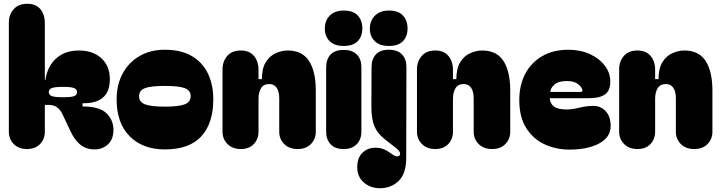

<svg xmlns="http://www.w3.org/2000/svg" viewBox="-20 -791 3826 1019"><path d="M123 0Q79 0 53 -26.5Q27 -53 27 -92V-671Q27 -713 52.5 -742Q78 -771 125 -771Q171 -771 194.5 -742Q218 -713 218 -670V-367L221 -366Q226 -408 247 -443.5Q268 -479 306 -501Q344 -523 399 -523Q473 -523 518 -482Q563 -441 563 -370Q563 -321 543.5 -292.5Q524 -264 491 -253Q458 -242 418 -243V-226Q507 -226 544.5 -190.5Q582 -155 582 -101Q582 -51 552 -24Q522 3 480 2Q434 1 404 -25Q374 -51 354 -95L311 -186Q298 -213 277.5 -225Q257 -237 218 -234V-92Q218 -53 192.5 -26.5Q167 0 123 0ZM239 -302Q239 -288 253.5 -281.5Q268 -275 314 -275Q359 -275 374 -281Q389 -287 389 -302Q389 -316 374 -323Q359 -330 315 -330Q268 -330 253.5 -323Q239 -316 239 -302Z M855 2Q738 2 668.5 -67.5Q599 -137 599 -264Q599 -342 631 -401Q663 -460 720.5 -493.5Q778 -527 855 -527Q941 -527 998 -493.5Q1055 -460 1083.5 -401Q1112 -342 1112 -264Q1112 -137 1048.5 -67.5Q985 2 855 2ZM718 -281Q718 -250 749 -237.5Q780 -225 855 -225Q930 -225 961 -237.5Q992 -250 992 -281Q992 -311 961 -323Q930 -335 855 -335Q780 -335 749 -323Q718 -311 718 -281Z M1258 0Q1214 0 1187.5 -26.5Q1161 -53 1161 -92V-423Q1161 -465 1186 -494Q1211 -523 1258 -523Q1304 -523 1328 -494Q1352 -465 1352 -421V-371H1370Q1370 -428 1390.5 -461Q1411 -494 1443 -508.5Q1475 -523 1507 -523Q1584 -523 1620 -467.5Q1656 -412 1656 -310V-92Q1656 -53 1630 -26.5Q1604 0 1560 0Q1515 0 1488.5 -26.5Q1462 -53 1462 -92V-269Q1462 -305 1448.5 -325Q1435 -345 1409 -345Q1379 -345 1365.5 -323Q1352 -301 1352 -267V-92Q1352 -53 1327 -26.5Q1302 0 1258 0Z M1704 -639Q1704 -682 1730.5 -708.5Q1757 -735 1804 -735Q1854 -735 1878.5 -709Q1903 -683 1903 -640Q1903 -598 1878.5 -572.5Q1854 -547 1804 -547Q1755 -547 1729.5 -572.5Q1704 -598 1704 -639ZM1804 0Q1757 0 1734 -26Q1711 -52 1711 -91V-433Q1711 -476 1734 -501Q1757 -526 1804 -526Q1851 -526 1874.5 -501Q1898 -476 1898 -435V-91Q1898 -52 1873.5 -26Q1849 0 1804 0Z M1943 -639Q1943 -681 1970 -708Q1997 -735 2044 -735Q2094 -735 2118.5 -708.5Q2143 -682 2143 -640Q2143 -598 2118.5 -572.5Q2094 -547 2044 -547Q1995 -547 1969 -572.5Q1943 -598 1943 -639ZM1996 208Q1947 208 1911.5 178Q1876 148 1876 96Q1876 46 1904 19.5Q1932 -7 1971 -7Q2000 -7 2019.5 2Q2039 11 2053 22Q2075 38 2085.5 39Q2096 40 2101 33Q2111 18 2081 -6L2021 -53Q1983 -83 1967 -121.5Q1951 -160 1951 -224L1952 -435Q1952 -477 1975 -502Q1998 -527 2043 -527Q2090 -527 2113.5 -502Q2137 -477 2137 -436L2136 46Q2136 130 2096 169Q2056 208 1996 208Z M2290 0Q2246 0 2219.5 -26.5Q2193 -53 2193 -92V-423Q2193 -465 2218 -494Q2243 -523 2290 -523Q2336 -523 2360 -494Q2384 -465 2384 -421V-371H2402Q2402 -428 2422.5 -461Q2443 -494 2475 -508.5Q2507 -523 2539 -523Q2616 -523 2652 -467.5Q2688 -412 2688 -310V-92Q2688 -53 2662 -26.5Q2636 0 2592 0Q2547 0 2520.5 -26.5Q2494 -53 2494 -92V-269Q2494 -305 2480.5 -325Q2467 -345 2441 -345Q2411 -345 2397.5 -323Q2384 -301 2384 -267V-92Q2384 -53 2359 -26.5Q2334 0 2290 0Z M2736 -260Q2736 -339 2767.5 -399Q2799 -459 2857.5 -493Q2916 -527 2997 -527Q3060 -527 3110.5 -504Q3161 -481 3190 -442.5Q3219 -404 3219 -358Q3219 -310 3191 -290Q3163 -270 3108 -270H2898Q2898 -244 2918.5 -227Q2939 -210 2988 -210Q3013 -210 3034.5 -215Q3056 -220 3078.5 -224.5Q3101 -229 3129 -229Q3169 -229 3195 -200.5Q3221 -172 3221 -122Q3221 -63 3160.5 -30Q3100 3 3002 3Q2933 3 2872.5 -24Q2812 -51 2774 -109.5Q2736 -168 2736 -260ZM3060 -303Q3075 -303 3070 -317Q3066 -331 3046 -346Q3026 -361 2988 -361Q2944 -361 2922.5 -342Q2901 -323 2901 -303Z M3363 0Q3319 0 3292.5 -26.5Q3266 -53 3266 -92V-423Q3266 -465 3291 -494Q3316 -523 3363 -523Q3409 -523 3433 -494Q3457 -465 3457 -421V-371H3475Q3475 -428 3495.5 -461Q3516 -494 3548 -508.5Q3580 -523 3612 -523Q3689 -523 3725 -467.5Q3761 -412 3761 -310V-92Q3761 -53 3735 -26.5Q3709 0 3665 0Q3620 0 3593.5 -26.5Q3567 -53 3567 -92V-269Q3567 -305 3553.5 -325Q3540 -345 3514 -345Q3484 -345 3470.5 -323Q3457 -301 3457 -267V-92Q3457 -53 3432 -26.5Q3407 0 3363 0Z"/></svg>

Font: Bagel Fat One
Style: Regular
Weight: 400
Designer: Kyung-won Kim
Foundry: JAMO
Version: Version 1.000; ttfautohint (v1.8.4.7-5d5b);gftools[0.9.28]